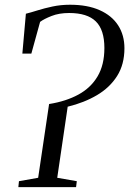

<svg xmlns="http://www.w3.org/2000/svg" viewBox="-20 -770 532 790"><path d="M55.5 0 58 -24.5 137 -38.5 182 -342Q251.5 -353 302.5 -380.8Q353.5 -408.5 381.5 -455.8Q409.5 -503 409.5 -572.5Q409.5 -647.5 374.2 -682Q339 -716.5 264.5 -716.5Q223 -716.5 192 -704.2Q161 -692 145 -680L109 -549.5H72L86.5 -713.5Q106.5 -718.5 134.2 -727.2Q162 -736 196 -743.2Q230 -750.5 268 -750.5Q340 -750.5 390 -728.2Q440 -706 466 -665.8Q492 -625.5 492 -571.5Q492 -505 461.8 -457.2Q431.5 -409.5 379 -378.5Q326.5 -347.5 258.5 -331L215.5 -38.5L296 -24.5L293 0Z"/></svg>

Font: Merriweather 96pt Light
Style: Italic
Weight: 300
Italic angle: -7.8°
Version: Version 2.101